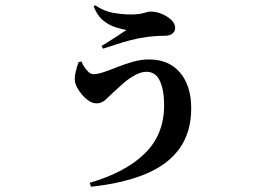

<svg xmlns="http://www.w3.org/2000/svg" viewBox="-20 -629 1040 730"><path d="M321 66Q456 27 530 -45Q604 -117 604 -229Q604 -286 588 -321Q572 -356 537 -356Q516 -356 492.5 -343Q469 -330 448.5 -312Q428 -294 412 -279Q399 -267 383 -251.5Q367 -236 347 -236Q330 -236 313 -249Q296 -262 283 -280.5Q270 -299 266 -314Q262 -330 267 -352.5Q272 -375 279 -393L290 -395Q293 -386 300.5 -374.5Q308 -363 317 -355Q326 -347 334 -347Q352 -347 376.5 -355.5Q401 -364 428.5 -375Q456 -386 486.5 -394.5Q517 -403 547 -403Q622 -403 664.5 -353Q707 -303 707 -217Q707 -127 663 -65Q619 -3 533.5 32.5Q448 68 326 81ZM366 -454Q389 -468 417 -486Q445 -504 461 -515Q443 -518 419 -525.5Q395 -533 372.5 -551Q350 -569 336 -605L342 -609Q375 -586 411.5 -580Q448 -574 476 -574Q509 -574 526 -579.5Q543 -585 554 -585Q574 -585 595.5 -576Q617 -567 631.5 -553Q646 -539 646 -523Q646 -511 636.5 -502Q627 -493 605 -493Q591 -493 569 -491.5Q547 -490 530 -487Q506 -484 475.5 -476Q445 -468 418 -459Q391 -450 372 -444Z"/></svg>

Font: Noto Serif JP ExtraLight
Style: Bold
Weight: 700
Version: Version 2.003-H1;hotconv 1.1.1;makeotfexe 2.6.0